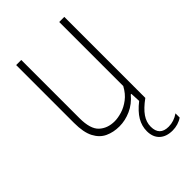

<svg xmlns="http://www.w3.org/2000/svg" viewBox="-223 -623 905 905"><g transform="rotate(-45 230.0 -170.0)"><path d="M207 9Q167.5 9 135.8 -5.8Q104 -20.5 85.5 -56Q67 -91.5 67 -154V-540H101V-152Q101 -79.5 131 -51.8Q161 -24 208 -24Q230 -24 257.2 -32.2Q284.5 -40.5 310.2 -60Q336 -79.5 354 -113V-540H388V0Q347 30 328.5 57Q310 84 310 114Q310 174 370 174Q405.5 174 437 152V180Q423.5 189.5 406 194.8Q388.5 200 371 200Q329 200 305.5 177.8Q282 155.5 282 116Q282 82 300 51.2Q318 20.5 357.5 -10.5L355 -60H351Q322 -25 284 -8Q246 9 207 9Z"/></g></svg>

Font: Encode Sans Condensed Condensed Thin
Style: Regular
Weight: 100
Width: 3
Designer: Multiple Designers
Foundry: Impallari Type
Version: Version 3.000; ttfautohint (v1.8.3) -l 8 -r 50 -G 200 -x 14 